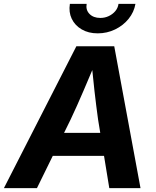

<svg xmlns="http://www.w3.org/2000/svg" viewBox="-47 -965 802 985"><path d="M-26.9 0 344.7 -727.5H539.1L673.8 0H513.7L456.1 -352.1Q446.8 -418.9 437.7 -498.3Q428.7 -577.6 419.4 -672.9H455.1Q415.5 -579.1 381.6 -499.8Q347.7 -420.4 315.4 -352.1L142.6 0ZM158.2 -165.5 177.7 -283.2H563L543.5 -165.5ZM454.1 -793.9Q406.7 -793.9 372.1 -814.2Q337.4 -834.5 321 -868.7Q304.7 -902.8 311.5 -945.3H397.5Q392.1 -914.1 412.1 -893.6Q432.1 -873 467.8 -873Q491.2 -873 511.2 -882.6Q531.2 -892.1 544.7 -908.2Q558.1 -924.3 561 -945.3H647.9Q640.6 -902.8 612.8 -868.4Q585 -834 543.5 -814Q502 -793.9 454.1 -793.9Z"/></svg>

Font: Inter 20pt
Style: Bold Italic
Weight: 700
Italic angle: -9.3988°
Version: Version 4.001;git-66647c0bb